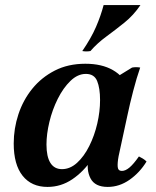

<svg xmlns="http://www.w3.org/2000/svg" viewBox="-20 -721 616 756"><path d="M404 15Q354 15 336.5 -18.5Q319 -52 329 -98L342 -159L386 -254L391 -388L500 -455Q516 -458 532 -455Q518 -415 504.5 -363Q491 -311 482 -268L447 -106Q442 -79 443.5 -63.5Q445 -48 460 -48Q474 -48 490 -61.5Q506 -75 527 -105Q535 -101 542.5 -96.5Q550 -92 557 -85Q530 -41 490 -13Q450 15 404 15ZM167 15Q104 15 69 -29Q34 -73 34 -156Q34 -215 52.5 -271Q71 -327 107 -371.5Q143 -416 195.5 -443Q248 -470 316 -470Q381 -470 424.5 -445Q468 -420 484 -377L412 -325Q412 -265 394 -204.5Q376 -144 342.5 -94.5Q309 -45 264.5 -15Q220 15 167 15ZM224 -55Q256 -55 283.5 -80Q311 -105 331.5 -146Q352 -187 363 -234.5Q374 -282 374 -327Q374 -374 362.5 -402Q351 -430 318 -430Q286 -430 257.5 -402.5Q229 -375 207.5 -332Q186 -289 174.5 -241Q163 -193 163 -152Q163 -104 178.5 -79.5Q194 -55 224 -55ZM533 -701Q506 -661 470 -632Q434 -603 398.5 -577Q363 -551 336 -520Q320 -517 304 -520Q339 -571 358 -615Q377 -659 388 -701Z"/></svg>

Font: Poltawski Nowy SemiBold
Style: Italic
Weight: 600
Italic angle: -12°
Version: Version 1.001;gftools[0.9.25]